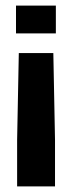

<svg xmlns="http://www.w3.org/2000/svg" viewBox="-20 -494 256 684"><path d="M37 -375V-474H179V-375ZM41 170V5L47 -305H170L176 5V170Z"/></svg>

Font: Kanit Medium
Style: Regular
Weight: 500
Designer: Katatrad Team
Foundry: CadsonDemak
Version: Version 2.000; ttfautohint (v1.8.3)